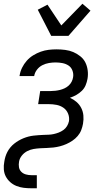

<svg xmlns="http://www.w3.org/2000/svg" viewBox="-27 -792 547 1027"><path d="M140 215Q119 215 99 212.5Q79 210 60.5 202.5Q42 195 27.5 182Q13 169 4 152Q-5 135 -6.5 114Q-8 93 -4 73Q-2 59 2 46Q6 33 12.5 20.5Q19 8 28.5 -3.5Q38 -15 49.5 -24Q61 -33 73 -40Q85 -47 98.5 -52.5Q112 -58 125.5 -61.5Q139 -65 152.5 -66.5Q166 -68 179.5 -69Q193 -70 206.5 -70.5Q220 -71 233.5 -71.5Q247 -72 260.5 -75Q274 -78 287 -83Q300 -88 312 -96.5Q324 -105 331.5 -117.5Q339 -130 342 -144Q345 -165 337 -184.5Q329 -204 312.5 -215.5Q296 -227 275.5 -231Q255 -235 233 -235H177L188 -305H244Q256 -305 269 -306.5Q282 -308 294 -311Q306 -314 318 -319.5Q330 -325 340 -334Q350 -343 356 -354.5Q362 -366 364 -379Q367 -397 360.5 -414.5Q354 -432 339.5 -441.5Q325 -451 307 -454.5Q289 -458 270 -458Q253 -458 235 -455Q217 -452 200 -443.5Q183 -435 171 -419.5Q159 -404 156 -386L155 -385H77L78 -388Q81 -409 91 -429.5Q101 -450 116 -467Q131 -484 150.5 -496Q170 -508 191 -515.5Q212 -523 233 -525.5Q254 -528 275 -528Q299 -528 322 -525Q345 -522 365 -513.5Q385 -505 402.5 -491Q420 -477 429.5 -458Q439 -439 442 -416Q445 -393 441 -370Q438 -353 431 -336Q424 -319 410.5 -306Q397 -293 381 -284Q365 -275 347 -269Q367 -260 382.5 -246.5Q398 -233 407.5 -214.5Q417 -196 419 -174.5Q421 -153 417 -130Q414 -113 407.5 -96Q401 -79 388.5 -64.5Q376 -50 360.5 -39.5Q345 -29 328 -21.5Q311 -14 293.5 -9.5Q276 -5 258.5 -3Q241 -1 223.5 -0.5Q206 0 188 1Q170 2 152.5 5Q135 8 118.5 16.5Q102 25 90 40Q78 55 75 72Q72 88 74.5 102.5Q77 117 87 127Q97 137 111.5 141Q126 145 141 145H170V215ZM247 -600 175 -740 227 -767 301 -656 414 -772 457 -735 339 -600Z"/></svg>

Font: Iosevka Fixed
Style: Italic
Weight: 400
Italic angle: -9°
Monospace: yes
Designer: Belleve Invis
Foundry: Belleve Invis
Version: Version 33.2.4